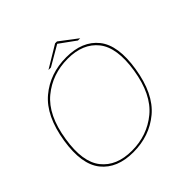

<svg xmlns="http://www.w3.org/2000/svg" viewBox="-178 -844 1004 1004"><g transform="rotate(-45 324.0 -342.0)"><path d="M254.5 4.5Q135 4.5 76 -68.8Q17 -142 41 -295Q66 -452.5 151.2 -524Q236.5 -595.5 357 -595.5Q476.5 -595.5 535.5 -522Q594.5 -448.5 570 -295Q545 -138 459.8 -66.8Q374.5 4.5 254.5 4.5ZM255 -6.5Q368 -6.5 451.2 -75Q534.5 -143.5 558.5 -295Q582 -443.5 526 -514Q470 -584.5 357 -584.5Q243.5 -584.5 160 -516Q76.5 -447.5 53 -295Q29.5 -147.5 85.5 -77Q141.5 -6.5 255 -6.5ZM244.5 -614 367.5 -688H381.5L479 -614H462.5L373.5 -678.5L262.5 -614Z"/></g></svg>

Font: Anybody ExtraExpanded Thin
Style: Italic
Weight: 100
Width: 8
Italic angle: -10°
Designer: Tyler Finck
Foundry: Etcetera Type Company
Version: Version 1.010; ttfautohint (v1.8.3) -l 8 -r 50 -G 200 -x 14 